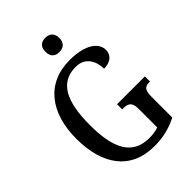

<svg xmlns="http://www.w3.org/2000/svg" viewBox="-266 -1039 1165 1165"><g transform="rotate(-45 316.5 -457.0)"><path d="M348 -802C380 -802 408 -819 408 -863C408 -908 380 -924 348 -924C314 -924 289 -908 289 -863C289 -819 314 -802 348 -802ZM353 10C428 10 490 -6 551 -37V-215C551 -277 570 -287 604 -287H610V-331H371V-287H380C419 -287 444 -277 444 -219V-59C421 -51 393 -47 366 -47C219 -47 165 -158 165 -358C165 -563 221 -669 354 -669C435 -669 468 -604 468 -539C524 -539 557 -568 557 -612C557 -675 487 -724 357 -724C154 -724 48 -574 48 -358C48 -137 147 10 353 10Z"/></g></svg>

Font: Noto Serif Georgian Condensed Medium
Style: Regular
Weight: 500
Width: 3
Designer: Monotype Design Team, Akaki Razmadze
Foundry: Google LLC
Version: Version 2.003